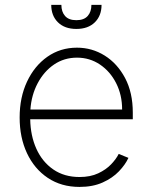

<svg xmlns="http://www.w3.org/2000/svg" viewBox="-20 -747 618 779"><path d="M302.6 11.4Q228.7 11.4 174 -25.2Q119.3 -61.8 89.5 -125.4Q59.7 -188.9 59.7 -270.2Q59.7 -351.9 89.7 -415.8Q119.7 -479.8 172.2 -516.7Q224.8 -553.6 292.3 -553.6Q353.3 -553.6 404.8 -521.5Q456.3 -489.3 487.6 -430.2Q518.8 -371.1 518.8 -290.1V-263.1H102.6Q103.7 -196 127.7 -143.1Q151.6 -90.2 196.2 -59.5Q240.8 -28.8 302.6 -28.8Q346.9 -28.8 378.7 -43.9Q410.5 -58.9 431.1 -80.6Q451.7 -102.3 461.6 -122.5L501.1 -106.5Q488.6 -79.2 462.5 -51.8Q436.4 -24.5 396.5 -6.6Q356.5 11.4 302.6 11.4ZM103.3 -302.6H475.5Q475.5 -361.9 451.3 -409.4Q427.2 -457 385.7 -485.1Q344.1 -513.1 292.3 -513.1Q240.4 -513.1 199.4 -485.3Q158.4 -457.4 133 -409.6Q107.6 -361.9 103.3 -302.6ZM350.9 -727.3H392Q392 -683.2 364.7 -656.4Q337.4 -629.6 289.8 -629.6Q242.5 -629.6 215.2 -656.4Q187.9 -683.2 187.9 -727.3H229Q229 -699.2 244 -682.2Q258.9 -665.1 289.8 -665.1Q320.7 -665.1 335.8 -682.2Q350.9 -699.2 350.9 -727.3Z"/></svg>

Font: Inter Extra Light BETA
Style: Regular
Weight: 200
Designer: Rasmus Andersson
Foundry: rsms
Version: Version 3.011;git-f93a4a705